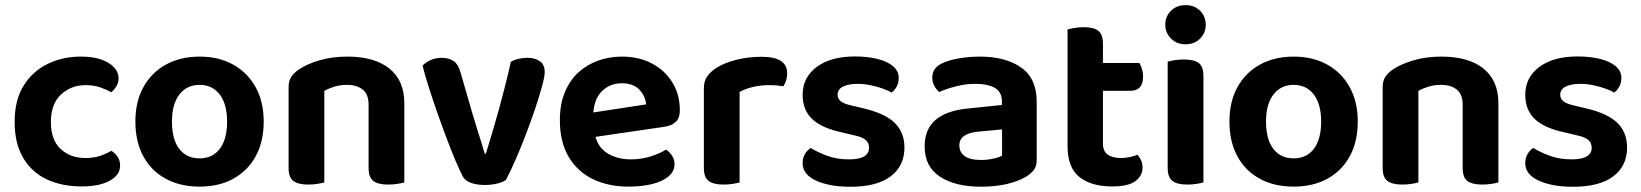

<svg xmlns="http://www.w3.org/2000/svg" viewBox="-20 -713 6403 749"><path d="M313.4 -380.9Q257.3 -380.9 217.9 -344.2Q178.5 -307.4 178.5 -237.3Q178.5 -167.4 216.4 -132Q254.3 -96.6 312.8 -96.6Q346.8 -96.6 371.9 -105.4Q396.9 -114.3 414.9 -124.7Q431.2 -113.4 439.9 -99.8Q448.5 -86.1 448.5 -66.5Q448.5 -30.6 408.3 -8.1Q368.2 14.3 298.9 14.3Q220.7 14.3 161.5 -13.8Q102.4 -42 69.8 -98.3Q37.1 -154.6 37.1 -237.3Q37.1 -322.9 72.4 -379.4Q107.7 -435.8 166.5 -464Q225.3 -492.2 294.9 -492.2Q362.9 -492.2 402.7 -467.9Q442.5 -443.6 442.5 -407.3Q442.5 -390.7 434.2 -376.8Q425.9 -362.8 414.2 -353.2Q395.5 -363.6 370.7 -372.3Q345.8 -380.9 313.4 -380.9Z M1008.7 -238.9Q1008.7 -161 977.8 -104Q947 -47.1 890.8 -16.1Q834.6 15 758.6 15Q682.9 15 626.5 -15.7Q570.1 -46.3 539.1 -103.3Q508.1 -160.3 508.1 -238.9Q508.1 -316.9 539.6 -373.5Q571.1 -430.2 627.5 -461.2Q684 -492.2 758.8 -492.2Q833.7 -492.2 889.8 -460.9Q945.9 -429.6 977.3 -372.7Q1008.7 -315.9 1008.7 -238.9ZM758.4 -381.9Q708.7 -381.9 679.8 -344.3Q650.8 -306.7 650.8 -238.9Q650.8 -169.4 679.2 -132.3Q707.7 -95.2 758.6 -95.2Q809.4 -95.2 837.7 -132.8Q865.9 -170.4 865.9 -238.9Q865.9 -306.1 837.4 -344Q808.8 -381.9 758.4 -381.9Z M1557.3 -310.3V-214.9H1417.9V-305.6Q1417.9 -345.1 1395 -363.5Q1372.1 -381.9 1334.2 -381.9Q1307.4 -381.9 1285.3 -375.2Q1263.3 -368.5 1245.2 -358.8V-214.9H1105.8V-372.7Q1105.8 -397.6 1116.3 -413.4Q1126.8 -429.2 1147.1 -442.9Q1178.4 -463.8 1227.3 -478Q1276.3 -492.2 1335.6 -492.2Q1441.1 -492.2 1499.2 -445.4Q1557.3 -398.6 1557.3 -310.3ZM1105.8 -262H1245.2V-1.3Q1236.3 1.3 1219.3 4.1Q1202.4 7 1182.5 7Q1143 7 1124.4 -7.1Q1105.8 -21.2 1105.8 -58.1ZM1417.9 -262H1557.3V-1.3Q1548.3 1.3 1531.2 4.1Q1514.1 7 1494.6 7Q1454.7 7 1436.3 -7.1Q1417.9 -21.2 1417.9 -58.1Z M2037.2 -487.5Q2066.1 -487.5 2085.5 -474.5Q2104.9 -461.6 2104.9 -431.4Q2104.9 -414.4 2094.6 -376.4Q2084.2 -338.5 2067.6 -288.8Q2050.9 -239.1 2030.7 -186.6Q2010.5 -134.1 1990.3 -87.9Q1970.1 -41.7 1953.8 -11.3Q1943.5 -3.3 1921.1 2.7Q1898.7 8.6 1871.5 8.6Q1840 8.6 1816.8 0.2Q1793.5 -8.3 1784.6 -26.2Q1773.6 -46.9 1757.4 -85Q1741.2 -123.2 1722.9 -171.9Q1704.5 -220.6 1686.3 -272.4Q1668.1 -324.2 1652.8 -372.4Q1637.4 -420.6 1628.4 -456.9Q1640 -469.6 1659.6 -478.5Q1679.2 -487.5 1701.8 -487.5Q1731 -487.5 1749.6 -474.9Q1768.1 -462.2 1777.1 -428.7L1823.9 -266.9Q1831.9 -239.9 1841 -210.8Q1850 -181.8 1858.1 -156.4Q1866.1 -131 1870.8 -113.9H1875.5Q1901.6 -197.1 1927.4 -290.3Q1953.1 -383.5 1972.9 -472.2Q2001 -487.5 2037.2 -487.5Z M2250.8 -171.4 2245.5 -266.8 2500.6 -305.8Q2497.9 -337.7 2474.5 -363Q2451.1 -388.2 2405.6 -388.2Q2358.1 -388.2 2326.8 -355.9Q2295.6 -323.6 2294.3 -263.7L2298.2 -200.8Q2307.2 -143.3 2346.1 -117.3Q2385 -91.3 2440.9 -91.3Q2482.9 -91.3 2519.5 -103.3Q2556.2 -115.3 2578.2 -129.3Q2592.5 -120.4 2601.9 -105.2Q2611.4 -90.1 2611.4 -72.9Q2611.4 -44.6 2587.9 -24.8Q2564.4 -5 2524 5Q2483.5 15 2431.6 15Q2354 15 2293.5 -14Q2233 -43 2198.6 -100.8Q2164.1 -158.6 2164.1 -244.6Q2164.1 -307.5 2183.9 -354.3Q2203.7 -401.1 2237.5 -431.5Q2271.3 -461.8 2314.6 -477Q2357.9 -492.2 2405.3 -492.2Q2472.9 -492.2 2523.6 -465.2Q2574.4 -438.2 2603.2 -391Q2632.1 -343.9 2632.1 -282.5Q2632.1 -252.6 2616.1 -237.5Q2600.2 -222.4 2571.6 -218.4Z M2865.2 -354.2V-225.3H2725.8V-369.3Q2725.8 -396.3 2738.9 -415.1Q2752.1 -433.9 2775.4 -448.8Q2807.3 -468.5 2853.6 -480Q2899.9 -491.5 2951.6 -491.5Q3050.8 -491.5 3050.8 -427.1Q3050.8 -411.8 3046.5 -398.7Q3042.1 -385.6 3035.8 -376.3Q3025.8 -378.3 3011.1 -379.6Q2996.5 -380.9 2979.8 -380.9Q2947.7 -380.9 2917.3 -373.8Q2886.9 -366.6 2865.2 -354.2ZM2725.8 -264 2865.2 -259.9V-1.3Q2856.3 1.3 2839.3 4.1Q2822.4 7 2802.5 7Q2763 7 2744.4 -7.1Q2725.8 -21.2 2725.8 -58.1Z M3508.3 -137.5Q3508.3 -65.6 3454.3 -25Q3400.4 15.6 3297.5 15.6Q3215.6 15.6 3163.3 -8.5Q3111 -32.7 3111 -76.5Q3111 -96.4 3119.8 -111.6Q3128.6 -126.7 3142.3 -135.7Q3170.6 -118.7 3207.6 -105Q3244.6 -91.3 3292.6 -91.3Q3370.2 -91.3 3370.2 -136.9Q3370.2 -156 3356.3 -167.5Q3342.4 -179.1 3312.4 -185.1L3264.4 -196.6Q3186.9 -212.9 3149 -248Q3111.1 -283.1 3111.1 -343.3Q3111.1 -410.9 3166 -451.8Q3220.8 -492.8 3315.4 -492.8Q3363.8 -492.8 3402.4 -483.3Q3441 -473.8 3463.5 -455Q3486 -436.2 3486 -409Q3486 -390 3478.1 -375.4Q3470.3 -360.8 3458 -351.8Q3446.7 -359.2 3424.9 -367Q3403.1 -374.9 3376.7 -380.4Q3350.4 -385.9 3326.4 -385.9Q3289.6 -385.9 3268.6 -375.2Q3247.5 -364.4 3247.5 -343.3Q3247.5 -328.6 3259.4 -318.4Q3271.2 -308.1 3301.3 -301.5L3345.2 -291.1Q3431.7 -271.1 3470 -234Q3508.3 -196.8 3508.3 -137.5Z M3807.2 -89Q3832.7 -89 3855.6 -94.2Q3878.5 -99.4 3889.1 -106V-208.1L3799.5 -199.8Q3763.3 -197.1 3742.9 -184Q3722.5 -171 3722.5 -145.5Q3722.5 -119.7 3742.8 -104.3Q3763.1 -89 3807.2 -89ZM3801.6 -492.2Q3903.1 -492.2 3963.7 -449.5Q4024.2 -406.9 4024.2 -316.3V-87.9Q4024.2 -63.2 4011.8 -48.4Q3999.3 -33.6 3980.3 -22.3Q3951.1 -5.4 3907.1 5Q3863.1 15.3 3807.2 15.3Q3705.9 15.3 3646.5 -24Q3587.1 -63.3 3587.1 -141.2Q3587.1 -208.9 3629.3 -245Q3671.5 -281.2 3753.7 -289.5L3888.5 -303.5V-317.6Q3888.5 -353.8 3861.5 -369.8Q3834.4 -385.9 3785.4 -385.9Q3747 -385.9 3710.2 -376.5Q3673.4 -367.2 3644.4 -354.2Q3633.1 -362.5 3624.9 -377.9Q3616.8 -393.4 3616.8 -410Q3616.8 -450.5 3660.3 -468.4Q3688.6 -480.5 3726.7 -486.3Q3764.9 -492.2 3801.6 -492.2Z M4144.5 -264H4282.6V-153.1Q4282.6 -123 4301.3 -109.8Q4320 -96.6 4353.4 -96.6Q4369.1 -96.6 4386.8 -100.2Q4404.5 -103.9 4417.1 -109.3Q4425.1 -100.7 4431.1 -88.4Q4437.1 -76.1 4437.1 -59.4Q4437.1 -27.5 4409.4 -6.6Q4381.8 14.3 4318.6 14.3Q4236.8 14.3 4190.6 -22.6Q4144.5 -59.6 4144.5 -143.4ZM4231 -358.9V-467.2H4424.8Q4429.8 -459.2 4434.4 -444.9Q4439.1 -430.7 4439.1 -414.1Q4439.1 -385.5 4426.1 -372.2Q4413.2 -358.9 4391.2 -358.9ZM4282.6 -238H4144.5V-598Q4153.4 -600.6 4170.5 -603.8Q4187.6 -607 4206.9 -607Q4246.4 -607 4264.5 -592.9Q4282.6 -578.7 4282.6 -541.9Z M4525.8 -616.6Q4525.8 -648.8 4548.1 -670.9Q4570.3 -693 4604.9 -693Q4639.7 -693 4661.7 -670.9Q4683.6 -648.8 4683.6 -616.6Q4683.6 -585 4661.7 -562.6Q4639.7 -540.2 4604.9 -540.2Q4570.3 -540.2 4548.1 -562.6Q4525.8 -585 4525.8 -616.6ZM4535.2 -264H4674.6V-1.3Q4665.6 1.3 4648.7 4.1Q4631.7 7 4611.8 7Q4572.3 7 4553.8 -7.1Q4535.2 -21.2 4535.2 -58.1ZM4674.6 -192H4535.2V-472.5Q4544.1 -475.2 4561.2 -478Q4578.3 -480.9 4598.2 -480.9Q4638.4 -480.9 4656.5 -467.1Q4674.6 -453.3 4674.6 -415.5Z M5276.7 -238.9Q5276.7 -161 5245.8 -104Q5215 -47.1 5158.8 -16.1Q5102.6 15 5026.6 15Q4950.9 15 4894.5 -15.7Q4838.1 -46.3 4807.1 -103.3Q4776.1 -160.3 4776.1 -238.9Q4776.1 -316.9 4807.6 -373.5Q4839.1 -430.2 4895.5 -461.2Q4952 -492.2 5026.8 -492.2Q5101.7 -492.2 5157.8 -460.9Q5213.9 -429.6 5245.3 -372.7Q5276.7 -315.9 5276.7 -238.9ZM5026.4 -381.9Q4976.7 -381.9 4947.8 -344.3Q4918.8 -306.7 4918.8 -238.9Q4918.8 -169.4 4947.2 -132.3Q4975.7 -95.2 5026.6 -95.2Q5077.4 -95.2 5105.7 -132.8Q5133.9 -170.4 5133.9 -238.9Q5133.9 -306.1 5105.4 -344Q5076.8 -381.9 5026.4 -381.9Z M5825.3 -310.3V-214.9H5685.9V-305.6Q5685.9 -345.1 5663 -363.5Q5640.1 -381.9 5602.2 -381.9Q5575.4 -381.9 5553.3 -375.2Q5531.3 -368.5 5513.2 -358.8V-214.9H5373.8V-372.7Q5373.8 -397.6 5384.3 -413.4Q5394.8 -429.2 5415.1 -442.9Q5446.4 -463.8 5495.3 -478Q5544.3 -492.2 5603.6 -492.2Q5709.1 -492.2 5767.2 -445.4Q5825.3 -398.6 5825.3 -310.3ZM5373.8 -262H5513.2V-1.3Q5504.3 1.3 5487.3 4.1Q5470.4 7 5450.5 7Q5411 7 5392.4 -7.1Q5373.8 -21.2 5373.8 -58.1ZM5685.9 -262H5825.3V-1.3Q5816.3 1.3 5799.2 4.1Q5782.1 7 5762.6 7Q5722.7 7 5704.3 -7.1Q5685.9 -21.2 5685.9 -58.1Z M6327.3 -137.5Q6327.3 -65.6 6273.3 -25Q6219.4 15.6 6116.5 15.6Q6034.6 15.6 5982.3 -8.5Q5930 -32.7 5930 -76.5Q5930 -96.4 5938.8 -111.6Q5947.6 -126.7 5961.3 -135.7Q5989.6 -118.7 6026.6 -105Q6063.6 -91.3 6111.6 -91.3Q6189.2 -91.3 6189.2 -136.9Q6189.2 -156 6175.3 -167.5Q6161.4 -179.1 6131.4 -185.1L6083.4 -196.6Q6005.9 -212.9 5968 -248Q5930.1 -283.1 5930.1 -343.3Q5930.1 -410.9 5985 -451.8Q6039.8 -492.8 6134.4 -492.8Q6182.8 -492.8 6221.4 -483.3Q6260 -473.8 6282.5 -455Q6305 -436.2 6305 -409Q6305 -390 6297.1 -375.4Q6289.3 -360.8 6277 -351.8Q6265.7 -359.2 6243.9 -367Q6222.1 -374.9 6195.7 -380.4Q6169.4 -385.9 6145.4 -385.9Q6108.6 -385.9 6087.6 -375.2Q6066.5 -364.4 6066.5 -343.3Q6066.5 -328.6 6078.4 -318.4Q6090.2 -308.1 6120.3 -301.5L6164.2 -291.1Q6250.7 -271.1 6289 -234Q6327.3 -196.8 6327.3 -137.5Z"/></svg>

Font: Baloo Tamma 2
Style: Regular
Weight: 400
Designer: Divya Kowshik, Shuchita Grover and Ek Type
Foundry: Ek Type
Version: Version 1.700